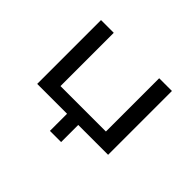

<svg xmlns="http://www.w3.org/2000/svg" viewBox="-136 -709 1055 1055"><g transform="rotate(45 391.5 -181.5)"><path d="M348 133V0H116V-496H215V-82H568V-496H667V0H435V133Z"/></g></svg>

Font: Nunito Sans 7pt Expanded
Style: Regular
Weight: 400
Width: 7
Designer: Vernon Adams
Foundry: Vernon Adams
Version: Version 3.101;gftools[0.9.27]